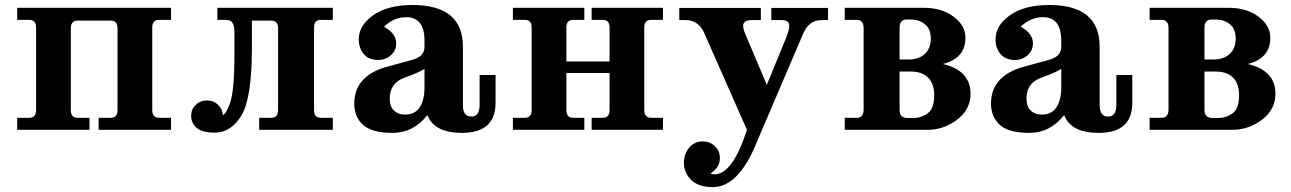

<svg xmlns="http://www.w3.org/2000/svg" viewBox="-20 -520 5171 769"><path d="M665 0H375V-48.3H423.8Q450.7 -48.3 450.7 -79.1V-406.2Q450.7 -437.5 423.8 -437.5H290.5Q263.7 -437.5 263.7 -406.2V-79.1Q263.7 -48.3 290.5 -48.3H338.4V0H48.8V-48.3H97.2Q124.5 -48.3 124.5 -79.1V-409.7Q124.5 -440.4 97.2 -440.4H48.8V-488.8H665V-440.4H616.7Q589.8 -440.4 589.8 -409.7V-79.1Q589.8 -48.3 616.7 -48.3H665Z M839.8 11.2Q789.1 11.2 767.3 -8.1Q745.6 -27.3 745.6 -56.2Q745.6 -82 763.7 -99.9Q781.7 -117.7 809.1 -117.7Q835.9 -117.7 854 -99.6Q872.1 -81.5 872.1 -59.6Q883.3 -60.1 900.4 -104.5Q918.9 -154.3 918.9 -296.4V-394.5Q918.9 -440.4 886.7 -440.4H850.6V-488.8H1313V-440.4H1264.6Q1237.8 -440.4 1237.8 -409.7V-79.1Q1237.8 -48.3 1264.6 -48.3H1313V0H1018.1V-48.3H1066.9Q1093.8 -48.3 1093.8 -79.1V-406.2Q1093.8 -437.5 1066.9 -437.5H988.8V-323.2Q988.8 -129.4 947.8 -59.1Q906.7 11.2 839.8 11.2Z M1552.7 12.2Q1469.7 12.2 1434.3 -19.8Q1398.9 -51.8 1398.9 -105Q1398.9 -213.4 1523.9 -251L1629.4 -279.8Q1680.2 -293 1680.2 -331.5V-357.4Q1680.2 -451.2 1606.9 -451.2Q1557.6 -451.2 1518.1 -413.1Q1566.9 -385.7 1566.9 -346.7Q1566.9 -317.4 1545.4 -298.6Q1523.9 -279.8 1495.1 -279.8Q1457.5 -279.8 1437.3 -303.2Q1417 -326.7 1417 -362.8Q1417 -418 1474.9 -459Q1532.7 -500 1631.8 -500Q1834 -500 1834 -333V-98.6Q1834 -53.2 1867.7 -53.2Q1900.9 -53.2 1900.9 -98.6V-219.7H1964.8V-108.9Q1964.8 12.2 1830.6 12.2Q1719.2 12.2 1691.9 -59.1Q1635.7 12.2 1552.7 12.2ZM1602.1 -61Q1642.1 -61 1661.1 -90.3Q1680.2 -119.6 1680.2 -169.9V-244.1Q1658.7 -230 1599.9 -208.7Q1541 -187.5 1541 -125Q1541 -93.3 1558.1 -77.1Q1575.2 -61 1602.1 -61Z M2635.3 0H2349.6V-48.3H2394Q2421.4 -48.3 2421.4 -79.1V-227.5H2248.5V-79.1Q2248.5 -48.3 2275.4 -48.3H2320.3V0H2034.2V-48.3H2082.5Q2109.4 -48.3 2109.4 -79.1V-409.7Q2109.4 -440.4 2082.5 -440.4H2034.2V-488.8H2320.3V-440.4H2275.4Q2248.5 -440.4 2248.5 -409.7V-273.9H2421.4V-409.7Q2421.4 -440.4 2394 -440.4H2349.6V-488.8H2635.3V-440.4H2587.4Q2560.5 -440.4 2560.5 -409.7V-79.1Q2560.5 -48.3 2587.4 -48.3H2635.3Z M2834.5 229.5Q2777.8 229.5 2748.5 200.7Q2719.2 171.9 2719.2 132.3Q2719.2 96.7 2740.2 71.5Q2761.2 46.4 2795.4 46.4Q2822.8 46.4 2843 65.2Q2863.3 84 2863.3 113.3Q2863.3 151.4 2825.2 175.3Q2833.5 178.2 2841.8 178.2Q2914.1 178.2 2971.7 0L2801.3 -386.2Q2777.8 -439.5 2726.6 -439.5H2700.7V-488.3H3027.3V-439.5H2992.7Q2956.5 -439.5 2956.5 -417Q2956.5 -404.3 2964.4 -385.3L3051.3 -180.2L3128.4 -368.2Q3141.1 -397.9 3141.1 -416.5Q3141.1 -439.5 3111.3 -439.5H3069.3V-488.3H3296.4V-439.5H3270.5Q3220.2 -439.5 3197.3 -386.2L3011.2 48.8Q2939 229.5 2834.5 229.5Z M3693.4 0H3363.3V-48.3H3412.1Q3439 -48.3 3439 -82.5V-406.2Q3439 -440.4 3412.1 -440.4H3363.3V-488.8H3679.7Q3751.5 -488.8 3799.1 -453.4Q3846.7 -418 3846.7 -369.1Q3846.7 -286.1 3756.3 -263.7Q3867.2 -237.8 3867.2 -144Q3867.2 -82 3814 -41Q3760.7 0 3693.4 0ZM3619.6 -281.7Q3659.2 -281.7 3683.6 -303.5Q3708 -325.2 3708 -365.7Q3708 -404.8 3684.1 -423.3Q3660.2 -441.9 3628.4 -441.9H3612.3Q3583 -441.9 3583 -409.7V-281.7ZM3637.7 -47.4Q3669.9 -47.4 3695.8 -66.4Q3721.7 -85.4 3721.7 -137.7Q3721.7 -185.1 3697.3 -209.2Q3672.9 -233.4 3628.9 -233.4H3583V-79.6Q3583 -47.4 3615.2 -47.4Z M4103 12.2Q4020 12.2 3984.6 -19.8Q3949.2 -51.8 3949.2 -105Q3949.2 -213.4 4074.2 -251L4179.7 -279.8Q4230.5 -293 4230.5 -331.5V-357.4Q4230.5 -451.2 4157.2 -451.2Q4107.9 -451.2 4068.4 -413.1Q4117.2 -385.7 4117.2 -346.7Q4117.2 -317.4 4095.7 -298.6Q4074.2 -279.8 4045.4 -279.8Q4007.8 -279.8 3987.5 -303.2Q3967.3 -326.7 3967.3 -362.8Q3967.3 -418 4025.1 -459Q4083 -500 4182.1 -500Q4384.3 -500 4384.3 -333V-98.6Q4384.3 -53.2 4418 -53.2Q4451.2 -53.2 4451.2 -98.6V-219.7H4515.1V-108.9Q4515.1 12.2 4380.9 12.2Q4269.5 12.2 4242.2 -59.1Q4186 12.2 4103 12.2ZM4152.3 -61Q4192.4 -61 4211.4 -90.3Q4230.5 -119.6 4230.5 -169.9V-244.1Q4209 -230 4150.1 -208.7Q4091.3 -187.5 4091.3 -125Q4091.3 -93.3 4108.4 -77.1Q4125.5 -61 4152.3 -61Z M4914.6 0H4584.5V-48.3H4633.3Q4660.2 -48.3 4660.2 -82.5V-406.2Q4660.2 -440.4 4633.3 -440.4H4584.5V-488.8H4900.9Q4972.7 -488.8 5020.3 -453.4Q5067.9 -418 5067.9 -369.1Q5067.9 -286.1 4977.5 -263.7Q5088.4 -237.8 5088.4 -144Q5088.4 -82 5035.2 -41Q4981.9 0 4914.6 0ZM4840.8 -281.7Q4880.4 -281.7 4904.8 -303.5Q4929.2 -325.2 4929.2 -365.7Q4929.2 -404.8 4905.3 -423.3Q4881.3 -441.9 4849.6 -441.9H4833.5Q4804.2 -441.9 4804.2 -409.7V-281.7ZM4858.9 -47.4Q4891.1 -47.4 4917 -66.4Q4942.9 -85.4 4942.9 -137.7Q4942.9 -185.1 4918.5 -209.2Q4894 -233.4 4850.1 -233.4H4804.2V-79.6Q4804.2 -47.4 4836.4 -47.4Z"/></svg>

Font: Munson
Style: Bold
Weight: 700
Designer: Paul James MIller
Foundry: High-Logic / Made with FontCreator
Version: Version 2.10;May 5, 2019;FontCreator 11.5.0.2430 64-bit